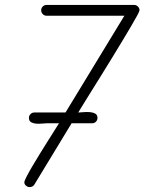

<svg xmlns="http://www.w3.org/2000/svg" viewBox="-20 -747 582 774"><path d="M96.7 -272Q96.7 -280.8 103 -287.1Q109.4 -293.5 118.2 -293.5H244.1L481.4 -683.6H167.5Q158.7 -683.6 152.3 -690.2Q146 -696.8 146 -705.6Q146 -714.4 152.3 -720.7Q158.7 -727.1 167.5 -727.1H520.5Q529.3 -727.1 535.9 -720.7Q542.5 -714.4 542.5 -705.6Q542.5 -702.1 533 -684.3Q523.4 -666.5 507.3 -639.2Q491.2 -611.8 470.7 -577.9Q450.2 -543.9 428.2 -508.1Q406.2 -472.2 384.3 -437Q362.3 -401.9 344.2 -372.6Q326.2 -343.3 313 -322.3Q299.8 -301.3 295.4 -293.5Q301.8 -293.5 314.7 -294.7Q327.6 -295.9 340.6 -295.2Q353.5 -294.4 363.3 -289.3Q373 -284.2 373 -272Q373 -262.7 366.7 -256.3Q360.4 -250 351.1 -250H268.6L118.2 -2.4Q115.7 2 110.4 4.6Q105 7.3 99.6 7.3Q91.8 7.3 85 1.7Q78.1 -3.9 78.1 -12.2Q78.1 -17.6 87.2 -35.2Q96.2 -52.7 110.1 -76.4Q124 -100.1 140.9 -127.4Q157.7 -154.8 173.3 -179.4Q189 -204.1 200.9 -223.1Q212.9 -242.2 217.8 -250H168Q161.1 -250 149.2 -248.8Q137.2 -247.6 125.5 -248.5Q113.8 -249.5 105.2 -254.4Q96.7 -259.3 96.7 -272Z"/></svg>

Font: Helvetia Verbundene
Style: Regular
Weight: 400
Designer: Peter Wiegel, original typeface by Carl Albert Fahrenwaldt 1901
Foundry: Peter Wiegel
Version: Version 2.000